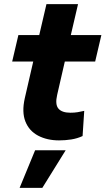

<svg xmlns="http://www.w3.org/2000/svg" viewBox="-20 -670 511 930"><path d="M266 10Q208 10 164.5 -13Q121 -36 103 -81.5Q85 -127 100 -194L141 -372H39L69 -500H170L205 -650H358L323 -500H471L441 -372H294L257 -211Q246 -164 263 -144Q280 -124 321 -124Q340 -124 355.5 -126.5Q371 -129 388 -133L380 -11Q354 1 325 5.5Q296 10 266 10ZM298 58 185 240H75L150 58Z"/></svg>

Font: Prodigy Sans
Style: Bold Italic
Weight: 700
Italic angle: -13°
Designer: Wei Huang
Foundry: Wei Huang
Version: Version 1.003; ttfautohint (v1.8.3)